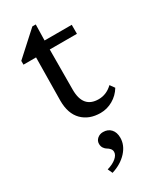

<svg xmlns="http://www.w3.org/2000/svg" viewBox="-201 -564 738 902"><g transform="rotate(-30 168.5 -113.0)"><path d="M336.9 -60.5Q317.9 -28.8 286.1 -10.5Q254.4 7.8 218.8 7.8Q157.2 7.8 120.1 -29.3Q83 -66.4 83 -136.7L85.9 -370.1H17.6V-390.6L143.6 -504.9H162.1L160.2 -418.9H307.6V-370.1H160.2L159.2 -152.3Q159.2 -52.7 243.2 -52.7Q285.6 -52.7 319.3 -85ZM126 279.3 114.3 253.9Q146 244.6 163.8 229.2Q181.6 213.9 181.6 197.3Q181.6 187 174.8 179.2Q168 171.4 160.2 167.2Q152.3 163.1 145.5 153.3Q138.7 143.6 138.7 129.9Q138.7 113.3 151.4 102.1Q164.1 90.8 182.6 90.8Q209 90.8 224.6 107.9Q240.2 125 240.2 154.3Q240.2 194.8 209 229Q177.7 263.2 126 279.3Z"/></g></svg>

Font: Crimson Pro
Style: Regular
Weight: 400
Designer: Jacques Le Bailly
Foundry: Baron von Fonthausen
Version: Version 1.003